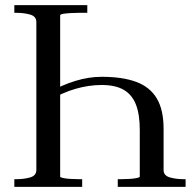

<svg xmlns="http://www.w3.org/2000/svg" viewBox="-20 -730 765 750"><path d="M321 -710V-680H292Q275 -680 257 -679Q239 -678 227 -676Q215 -674 215 -670V-40Q215 -37 227 -34.5Q239 -32 257 -31Q275 -30 292 -30H301V0H36V-30H42Q74 -30 98 -37Q122 -44 122 -66V-644Q122 -666 98 -673Q74 -680 42 -680H36V-710ZM377 -430Q459 -430 512.5 -410Q566 -390 592.5 -345.5Q619 -301 619 -227V-66Q619 -44 643.5 -37Q668 -30 699 -30H705V0H440V-30H449Q466 -30 484 -31Q502 -32 514 -34.5Q526 -37 526 -40V-222Q526 -283 511 -321.5Q496 -360 463.5 -379Q431 -398 377 -398Q327 -398 275 -383Q223 -368 174 -338V-370Q222 -398 274.5 -414Q327 -430 377 -430Z"/></svg>

Font: Roboto Serif 144pt
Style: Regular
Weight: 400
Version: Version 1.008